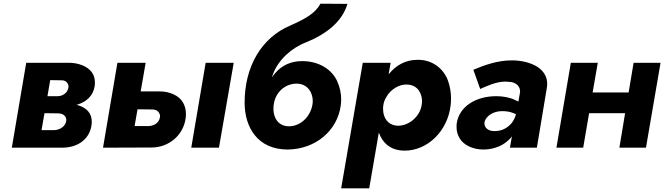

<svg xmlns="http://www.w3.org/2000/svg" viewBox="-20 -800 3601 1040"><path d="M122 -460 44 0H316C407 0 467 -51 476 -124C477 -130 477 -136 477 -141C477 -185 452 -215 403 -230C400 -231 398 -231 395 -232C397 -233 399 -233 401 -234C449 -249 485 -282 493 -334C494 -341 494 -347 494 -354C494 -374 489 -393 477 -409C454 -441 405 -460 352 -460ZM237 -279 252 -366 315 -365C342 -365 351 -343 351 -333C351 -330 351 -327 350 -324C346 -298 320 -279 293 -279ZM205 -95 221 -187 294 -186C330 -186 339 -163 339 -151C339 -148 339 -145 338 -142C334 -117 306 -95 270 -95Z M1094 -460 1016 0H1166L1246 -460ZM616 -460 538 0 801 -1C893 -1 974 -66 986 -162C987 -170 987 -177 987 -184C987 -206 982 -226 971 -245C950 -282 900 -305 844 -305C842 -305 841 -305 839 -305H742L769 -460ZM709 -117 725 -208 806 -207C835 -207 847 -186 847 -170C847 -168 846 -165 846 -163C840 -133 813 -117 782 -117Z M1305 -244C1305 -112 1374 10 1539 10C1689 8 1808 -92 1826 -230C1827 -241 1828 -252 1828 -263C1828 -295 1821 -327 1807 -359C1779 -422 1710 -469 1617 -469C1554 -469 1505 -445 1469 -402C1463 -395 1457 -388 1452 -380C1454 -387 1457 -395 1460 -402C1490 -477 1557 -540 1641 -572C1748 -616 1834 -683 1862 -779L1716 -780C1687 -727 1632 -697 1553 -662C1394 -595 1305 -437 1305 -244ZM1586 -347C1650 -347 1674 -293 1674 -255C1674 -248 1674 -240 1672 -231C1660 -167 1608 -116 1545 -116C1489 -116 1461 -160 1461 -210L1456 -212L1461 -210C1461 -299 1526 -347 1586 -347Z M1980 220 2032 -82C2035 -75 2038 -68 2041 -61C2065 -13 2108 16 2172 16C2295 16 2405 -89 2421 -230C2423 -243 2423 -256 2423 -269C2423 -299 2418 -330 2407 -362C2384 -426 2325 -476 2245 -476C2243 -476 2242 -476 2241 -476C2178 -476 2126 -447 2089 -402C2088 -401 2086 -399 2085 -398L2096 -460H1945L1828 220ZM2264 -231C2254 -167 2194 -119 2137 -119C2136 -119 2134 -119 2133 -119C2092 -121 2065 -147 2057 -187C2056 -195 2055 -203 2055 -212C2055 -214 2055 -217 2055 -220L2058 -239C2061 -252 2066 -264 2073 -275C2096 -316 2141 -342 2178 -342C2179 -342 2181 -342 2182 -342C2247 -342 2266 -287 2266 -253C2266 -246 2265 -239 2264 -231Z M2581 -318C2616 -334 2669 -358 2717 -358C2722 -358 2727 -357 2732 -357C2781 -357 2797 -327 2797 -306C2797 -302 2797 -299 2796 -295L2788 -250C2778 -255 2767 -260 2755 -265C2728 -274 2699 -279 2668 -279C2561 -279 2468 -226 2454 -132C2453 -125 2453 -118 2453 -111C2453 -90 2458 -71 2469 -52C2490 -15 2540 10 2600 10C2663 9 2714 -15 2749 -56C2750 -58 2752 -60 2753 -62L2742 0H2888L2942 -324C2943 -332 2944 -339 2944 -346C2944 -378 2930 -411 2894 -436C2857 -460 2807 -473 2752 -473C2675 -473 2603 -447 2544 -422ZM2604 -137C2612 -174 2655 -198 2699 -198C2722 -198 2742 -195 2759 -188C2764 -186 2770 -184 2775 -181C2770 -163 2762 -147 2752 -134C2728 -105 2696 -90 2661 -90C2659 -90 2658 -90 2656 -90C2627 -90 2604 -106 2604 -132C2604 -134 2604 -135 2604 -137Z M3412 -460 3385 -299H3190L3218 -460H3072L2994 0H3139L3171 -187H3366L3335 0H3479L3558 -460Z"/></svg>

Font: Jost
Style: Bold Italic
Weight: 700
Italic angle: -5°
Version: Version 3.710